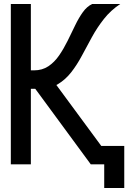

<svg xmlns="http://www.w3.org/2000/svg" viewBox="-20 -820 640 958"><path d="M500 118V0H468V-92H600V118ZM56 -377V-469H150Q191 -469 221.5 -489.5Q252 -510 275 -543.5Q298 -577 317.5 -616.5Q337 -656 355 -693.5Q373 -731 393.5 -759.5Q414 -788 440 -800H580Q533 -769 499 -726Q465 -683 439 -635.5Q413 -588 388.5 -542Q364 -496 335 -459Q306 -422 268 -399.5Q230 -377 176 -377ZM34 0V-800H134V0ZM433 0 114 -434 214 -460 553 0Z"/></svg>

Font: Victor Mono Thin
Style: Regular
Weight: 100
Monospace: yes
Designer: Rune Bjørnerås
Version: Version 1.561;gftools[0.9.30]